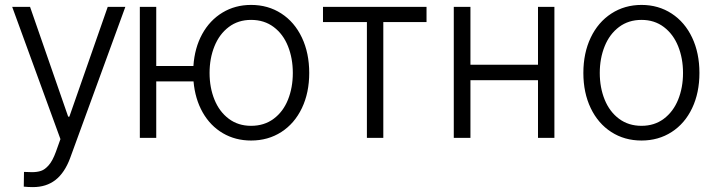

<svg xmlns="http://www.w3.org/2000/svg" viewBox="-20 -558 2895 777"><path d="M76.2 197.3 77.1 137.7 109.4 138.7Q130.4 138.7 146 133.5Q161.6 128.4 177.2 110.6Q192.9 92.8 206.1 56.6L224.6 4.9L29.3 -530.3H101.6L255.9 -85.9H260.7L416 -530.3H487.3L263.7 82Q241.7 141.1 204.6 170.2Q167.5 199.2 113.3 199.2Q93.8 199.2 76.2 197.3Z M612.3 -291H762.7Q767.6 -364.3 798.3 -420.2Q829.1 -476.1 880.4 -507.1Q931.6 -538.1 996.1 -538.1Q1064.9 -538.1 1118.4 -503.4Q1171.9 -468.8 1201.7 -406Q1231.4 -343.3 1231.4 -262.7Q1231.4 -182.6 1201.7 -120.4Q1171.9 -58.1 1118.4 -23.7Q1064.9 10.7 996.1 10.7Q932.6 10.7 881.8 -19Q831.1 -48.8 800.3 -103Q769.5 -157.2 763.2 -228.5H612.3V0H545.9V-530.3H612.3ZM1165 -262.7Q1165 -321.8 1145.5 -370.8Q1126 -419.9 1087.6 -448.7Q1049.3 -477.5 996.1 -477.5Q943.8 -477.5 905.8 -448.7Q867.7 -419.9 847.9 -370.8Q828.1 -321.8 828.1 -262.7Q828.1 -203.6 847.9 -154.8Q867.7 -106 905.8 -77.4Q943.8 -48.8 996.1 -48.8Q1049.3 -48.8 1087.6 -77.4Q1126 -106 1145.5 -154.8Q1165 -203.6 1165 -262.7Z M1287.1 -530.3H1706.1V-468.8H1531.2V0H1464.8V-468.8H1287.1Z M1883.8 -295.9H2157.2V-530.3H2223.6V0H2157.2V-233.4H1883.8V0H1816.4V-530.3H1883.8Z M2340.8 -262.7Q2340.8 -343.3 2370.6 -405.8Q2400.4 -468.3 2454.1 -503.2Q2507.8 -538.1 2576.2 -538.1Q2644.5 -538.1 2698 -503.2Q2751.5 -468.3 2781 -405.8Q2810.5 -343.3 2810.5 -262.7Q2810.5 -182.6 2781 -120.4Q2751.5 -58.1 2698 -23.7Q2644.5 10.7 2576.2 10.7Q2507.3 10.7 2453.9 -23.7Q2400.4 -58.1 2370.6 -120.4Q2340.8 -182.6 2340.8 -262.7ZM2744.1 -262.7Q2744.1 -321.8 2724.4 -370.8Q2704.6 -419.9 2666.5 -448.7Q2628.4 -477.5 2576.2 -477.5Q2523.4 -477.5 2485.1 -448.7Q2446.8 -419.9 2427 -370.8Q2407.2 -321.8 2407.2 -262.7Q2407.2 -203.6 2427 -154.8Q2446.8 -106 2485.1 -77.4Q2523.4 -48.8 2576.2 -48.8Q2628.4 -48.8 2666.5 -77.4Q2704.6 -106 2724.4 -154.8Q2744.1 -203.6 2744.1 -262.7Z"/></svg>

Font: Pretendard JP Light
Style: Regular
Weight: 300
Designer: Base glyphs from Inter by Rasmus Andersson; Hangeul glyphs from Noto Sans CJK(Source Han Sans) by Jang Soo-young and Kan
Foundry: Kil Hyung-jin
Version: Version 1.309